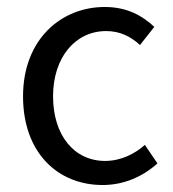

<svg xmlns="http://www.w3.org/2000/svg" viewBox="-20 -518 496 550"><path d="M274 12C332 12 387 -10 431 -50L395 -103C366 -77 326 -57 281 -57C192 -57 132 -131 132 -242C132 -354 196 -429 284 -429C323 -429 354 -414 381 -389L422 -441C388 -473 344 -498 280 -498C155 -498 46 -405 46 -242C46 -81 145 12 274 12Z"/></svg>

Font: SSansPro
Style: Regular
Weight: 400
Designer: Paul D. Hunt
Foundry: Adobe Systems Incorporated
Version: Version 3.006;hotconv 1.0.111;makeotfexe 2.5.65597